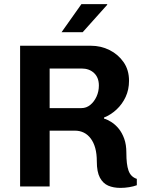

<svg xmlns="http://www.w3.org/2000/svg" viewBox="-20 -909 717 936"><path d="M567 7Q533 7 507.5 -4Q482 -15 467 -43Q452 -71 452 -122Q452 -159 444.5 -186.5Q437 -214 422.5 -233.5Q408 -253 388.5 -262.5Q369 -272 346 -272H222V0H78V-686H423Q472 -686 514 -665Q556 -644 582.5 -606Q609 -568 609 -515Q609 -472 592.5 -436.5Q576 -401 548 -375Q520 -349 487 -336V-331Q504 -326 523 -314Q542 -302 558.5 -282Q575 -262 585.5 -233Q596 -204 596 -165Q596 -136 598.5 -114.5Q601 -93 606.5 -77.5Q612 -62 622 -52Q632 -42 647 -37V-6Q631 0 609.5 3.5Q588 7 567 7ZM222 -382H377Q401 -382 420 -397.5Q439 -413 450.5 -438Q462 -463 462 -492Q462 -531 438.5 -553Q415 -575 378 -575H222ZM280 -752 377 -889H502L503 -886L383 -752Z"/></svg>

Font: Chivo SemiBold
Style: Regular
Weight: 600
Designer: Hector Gatti
Foundry: Omnibus-Type
Version: Version 2.002